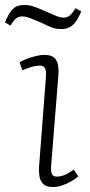

<svg xmlns="http://www.w3.org/2000/svg" viewBox="-53 -739 361 773"><path d="M132 -430Q134 -452 128.5 -463.5Q123 -475 107 -475Q93 -475 75.5 -470Q58 -465 37 -456L26 -488Q45 -500 75.5 -509Q106 -518 126 -518Q154 -518 166.5 -505.5Q179 -493 181.5 -472Q184 -451 181 -423L153 -73Q151 -48 156 -38Q161 -28 176 -28Q191 -28 207 -34.5Q223 -41 244 -56L262 -29Q250 -18 233 -8.5Q216 1 197.5 7.5Q179 14 159 14Q134 14 121.5 2Q109 -10 106 -28.5Q103 -47 104 -65ZM193 -622Q172 -622 156.5 -628Q141 -634 112 -648Q75 -664 61 -668.5Q47 -673 37 -673Q24 -673 13.5 -666Q3 -659 -11 -636L-33 -649Q-20 -680 -8 -695Q4 -710 17 -714.5Q30 -719 47 -719Q62 -719 78.5 -714Q95 -709 127 -695Q153 -683 171.5 -675.5Q190 -668 204 -668Q216 -668 226.5 -675.5Q237 -683 251 -706L274 -693Q262 -664 250 -649Q238 -634 224.5 -628Q211 -622 193 -622Z"/></svg>

Font: Literata 18pt ExtraLight
Style: Italic
Weight: 250
Italic angle: -2°
Designer: Latin by Veronika Burian and Jose Scaglione. Greek by Irene Vlachou. Cyrillic by Vera Evstafieva
Foundry: TypeTogether
Version: Version 3.103;gftools[0.9.29]